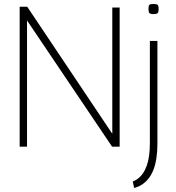

<svg xmlns="http://www.w3.org/2000/svg" viewBox="-20 -738 884 966"><path d="M79 0V-704H117L545 -65V-700H582V0H544L116 -635V0ZM772 -532V-16Q772 66 751.5 117.5Q731 169 689 194Q684 197 678 199.5Q672 202 666.5 204Q661 206 655 208L648 175Q654 173 659.5 170Q665 167 671 163Q702 141 718 96.5Q734 52 734 -17V-532ZM752 -667Q737 -667 732 -672Q727 -677 727 -693Q727 -709 731.5 -713.5Q736 -718 752 -718Q768 -718 773 -713.5Q778 -709 778 -693Q778 -677 773 -672Q768 -667 752 -667Z"/></svg>

Font: Georama ExtraCondensed Thin ExtraLight
Style: Regular
Weight: 250
Version: Version 1.001